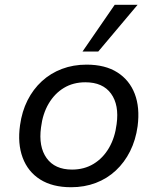

<svg xmlns="http://www.w3.org/2000/svg" viewBox="-20 -776 660 805"><path d="M278 9Q200 9 148.5 -23.5Q97 -56 75 -115Q53 -174 64 -251Q72 -309 95.5 -355.5Q119 -402 155.5 -435.5Q192 -469 239.5 -487Q287 -505 343 -505Q421 -505 472 -472.5Q523 -440 545 -382.5Q567 -325 557 -247Q549 -189 525.5 -142Q502 -95 465.5 -61Q429 -27 381.5 -9Q334 9 278 9ZM282 -65Q333 -65 372.5 -89Q412 -113 437 -156Q462 -199 469 -256Q480 -336 445.5 -383.5Q411 -431 338 -431Q287 -431 248 -407.5Q209 -384 184 -341.5Q159 -299 152 -242Q141 -161 175.5 -113Q210 -65 282 -65ZM326 -560 461 -756H557L392 -560Z"/></svg>

Font: Nunito Sans 7pt
Style: Italic
Weight: 400
Italic angle: -9°
Designer: Vernon Adams
Foundry: Vernon Adams
Version: Version 3.101;gftools[0.9.27]